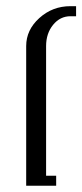

<svg xmlns="http://www.w3.org/2000/svg" viewBox="-20 -596 264 616"><path d="M64 0V-448.2Q64 -500 106.2 -538.1Q148.4 -576.2 206.1 -576.2H224.1V-543.9H206.1Q172.9 -543.9 150.4 -516.4Q127.9 -488.8 127.9 -448.2V-32.2H160.2V0Z"/></svg>

Font: Gawaa
Style: Regular
Weight: 400
Designer: T. Christopher White
Version: Version 1.0